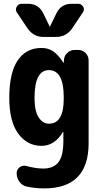

<svg xmlns="http://www.w3.org/2000/svg" viewBox="-20 -790 540 1040"><path d="M367.2 -769.5H403.3Q420.9 -769.5 430.2 -753.9Q439.5 -738.3 428.7 -722.7L371.1 -636.7Q338.9 -589.8 283.2 -589.8H216.8Q161.1 -589.8 128.9 -636.7L71.3 -722.7Q61.5 -737.3 70.3 -753.4Q79.1 -769.5 96.7 -769.5H132.8Q188.5 -769.5 213.9 -718.8L249 -646.5Q249 -645.5 250 -645Q251 -644.5 251 -646.5L286.1 -718.8Q311.5 -769.5 367.2 -769.5ZM325.2 -254.9V-264.6Q325.2 -409.2 245.1 -410.2Q167 -410.2 167 -259.8Q167 -189.5 189 -154.8Q210.9 -120.1 245.1 -120.1Q325.2 -120.1 325.2 -254.9ZM403.3 -519.5Q426.8 -519.5 443.4 -502.9Q460 -486.3 460 -462.9V-14.6Q460 230.5 219.7 230.5Q171.9 230.5 125 220.7Q100.6 215.8 85.4 194.8Q70.3 173.8 70.3 148.4V147.5Q70.3 127.9 86.9 115.7Q103.5 103.5 124 109.4Q174.8 123 214.8 123Q269.5 123 296.4 88.9Q323.2 54.7 323.2 -25.4V-74.2Q323.2 -75.2 322.3 -75.2Q320.3 -75.2 320.3 -74.2Q275.4 0 205.1 0Q127 0 78.6 -66.4Q30.3 -132.8 30.3 -259.8Q30.3 -396.5 76.2 -463.4Q122.1 -530.3 205.1 -530.3Q240.2 -530.3 267.1 -512.7Q293.9 -495.1 323.2 -451.2Q323.2 -450.2 325.2 -450.2Q326.2 -450.2 326.2 -451.2V-462.9Q327.1 -487.3 344.2 -503.4Q361.3 -519.5 384.8 -519.5Z"/></svg>

Font: Rounded Mgen+ 1m bold
Style: Bold
Weight: 700
Designer: [Source Han Sans]
Ryoko NISHIZUKA  (kana & ideographs); Paul D. Hunt (Latin, Greek & Cyrillic); Wenlong ZHANG  (bopomofo
Version: Version 1.059.20150602